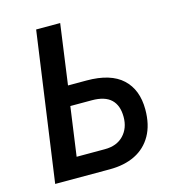

<svg xmlns="http://www.w3.org/2000/svg" viewBox="-105 -786 779 872"><g transform="rotate(-15 284.0 -350.0)"><path d="M47 0 145 -700H258L219 -417H306Q419 -417 474.5 -365.5Q530 -314 530 -221Q530 -149 502 -99.5Q474 -50 423.5 -25Q373 0 304 0ZM173 -94H306Q362 -94 394 -127.5Q426 -161 426 -214Q426 -268 396.5 -296Q367 -324 306 -324H205Z"/></g></svg>

Font: Finlandica Medium
Style: Italic
Weight: 500
Italic angle: -8°
Designer: Niklas Ekholm, Juho Hiilivirta, Jaakko Suomalainen
Foundry: Helsinki Type Studio
Version: Version 1.063